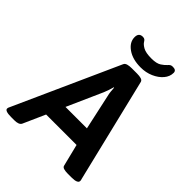

<svg xmlns="http://www.w3.org/2000/svg" viewBox="-268 -1002 1128 1128"><g transform="rotate(45 296.0 -438.5)"><path d="M363 -742Q296 -742 254 -771.5Q212 -801 212 -843Q212 -879 245 -879Q256 -879 261.5 -874.5Q267 -870 271 -863Q279 -849 301.5 -836.5Q324 -824 371 -824Q413 -824 434 -838Q455 -852 465 -864Q471 -871 477 -875Q483 -879 495 -879Q523 -879 523 -857Q523 -826 501 -800Q479 -774 442.5 -758Q406 -742 363 -742ZM31 2Q-21 2 -21 -17Q-21 -24 -15 -35L277 -683Q282 -694 296 -698Q310 -702 330 -702H374Q394 -702 407.5 -698Q421 -694 424 -683L581 -35Q584 -27 584 -20Q584 2 533 2H501Q482 2 468.5 -2Q455 -6 453 -17L419 -154H166L105 -17Q100 -7 88 -2.5Q76 2 59 2ZM215 -266H393L345 -486Q341 -501 339.5 -517Q338 -533 337 -548H334Q330 -533 324.5 -516.5Q319 -500 313 -486Z"/></g></svg>

Font: Asap SemiBold
Style: Italic
Weight: 600
Italic angle: -6°
Designer: Pablo Cosgaya
Foundry: Omnibus-Type
Version: Version 3.001; ttfautohint (v1.8.3)